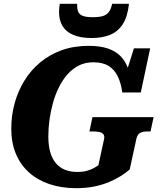

<svg xmlns="http://www.w3.org/2000/svg" viewBox="-20 -968 838 1005"><path d="M233 -254Q233 -296 239 -340.5Q245 -385 257 -428.5Q269 -472 288 -510.5Q307 -549 333 -578.5Q359 -608 392.5 -625Q426 -642 468 -642Q518 -642 549 -622.5Q580 -603 597 -567Q614 -531 620 -484H717L766 -715H681L629 -550L667 -531Q663 -577 649 -613.5Q635 -650 609.5 -675.5Q584 -701 543.5 -714.5Q503 -728 444 -728Q366 -728 302.5 -705Q239 -682 190 -641Q141 -600 107.5 -545.5Q74 -491 56.5 -427Q39 -363 39 -294Q39 -222 62.5 -164.5Q86 -107 130.5 -66.5Q175 -26 238 -4.5Q301 17 379 17Q431 17 474.5 8Q518 -1 553 -16Q588 -31 614.5 -48Q641 -65 659 -81L694 -242Q699 -265 714 -272.5Q729 -280 753 -280H768L784 -355H464L448 -280H464Q485 -280 499.5 -277Q514 -274 521 -265.5Q528 -257 525 -241L495 -103Q488 -98 473.5 -89.5Q459 -81 437 -74.5Q415 -68 384 -68Q347 -68 318.5 -80Q290 -92 271 -115.5Q252 -139 242.5 -173.5Q233 -208 233 -254ZM460 -769Q513 -769 554.5 -785Q596 -801 622 -840.5Q648 -880 655 -948H567Q561 -920 549.5 -905Q538 -890 518.5 -884Q499 -878 466 -878Q433 -878 414.5 -884.5Q396 -891 389.5 -906.5Q383 -922 384 -948H293Q291 -937 290 -926.5Q289 -916 289 -906Q289 -862 307.5 -831.5Q326 -801 364 -785Q402 -769 460 -769Z"/></svg>

Font: Roboto Serif 20pt
Style: Bold Italic
Weight: 700
Italic angle: -10°
Version: Version 1.007